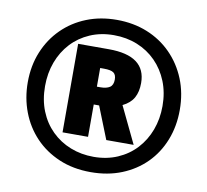

<svg xmlns="http://www.w3.org/2000/svg" viewBox="-81 -813 985 912"><g transform="rotate(10 412.0 -357.0)"><path d="M249 -153V-580H397Q487 -580 531.5 -547Q576 -514 576 -448Q576 -406 560 -377Q544 -348 507 -330L592 -153H460L398 -309H372V-153ZM389 -395Q418 -395 434 -405.5Q450 -416 450 -443Q450 -466 437 -475.5Q424 -485 390 -485H372V-395ZM413 10Q328 10 260 -19Q192 -48 144 -98.5Q96 -149 70.5 -216Q45 -283 45 -359Q45 -439 72.5 -506Q100 -573 149.5 -622Q199 -671 265.5 -697.5Q332 -724 411 -724Q491 -724 558 -697Q625 -670 674.5 -620Q724 -570 751.5 -502.5Q779 -435 779 -354Q779 -275 752.5 -208Q726 -141 677.5 -92.5Q629 -44 562 -17Q495 10 413 10ZM414 -64Q477 -64 529 -86.5Q581 -109 618 -149Q655 -189 675 -242.5Q695 -296 695 -358Q695 -423 673.5 -476.5Q652 -530 613.5 -569Q575 -608 523 -629Q471 -650 410 -650Q347 -650 295 -627.5Q243 -605 206 -565Q169 -525 149 -471.5Q129 -418 129 -355Q129 -289 150.5 -235.5Q172 -182 211 -143.5Q250 -105 302 -84.5Q354 -64 414 -64Z"/></g></svg>

Font: Noto Sans Khmer ExtraCondensed Black
Style: Regular
Weight: 900
Width: 2
Designer: Danh Hong and the Monotype Design Team
Foundry: Monotype Imaging Inc.
Version: Version 2.004